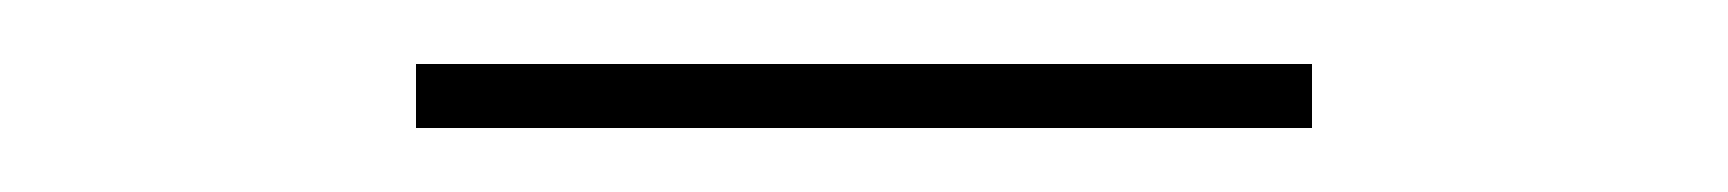

<svg xmlns="http://www.w3.org/2000/svg" viewBox="-20 -320 540 60"><path d="M110 -280V-300H390V-280Z"/></svg>

Font: M PLUS 1 Code Thin
Style: Regular
Weight: 250
Designer: Coji Morishita
Foundry: UNDERFOREST DESIGN
Version: Version 1.002